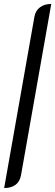

<svg xmlns="http://www.w3.org/2000/svg" viewBox="-20 -797 279 970"><path d="M154 -713Q160 -744 182.5 -760.5Q205 -777 239 -777L86 89Q80 121 58 137Q36 153 1 153Z"/></svg>

Font: K2D Light
Style: Italic
Weight: 300
Italic angle: -10°
Designer: Katatrad Aksorn Co.,Ltd.
Foundry: Cadson Demak Co.,Ltd.
Version: Version 1.000; ttfautohint (v1.6)